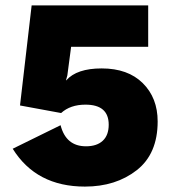

<svg xmlns="http://www.w3.org/2000/svg" viewBox="-20 -680 640 710"><path d="M294 10Q114 10 27 -130L204 -217Q224 -139 298 -139Q338 -139 360 -159.5Q382 -180 382 -219Q382 -293 296 -293Q240 -293 206 -262L54 -290L97 -660H528V-507H243L229 -401L224 -383H225Q264 -427 356 -427Q453 -427 508 -372.5Q563 -318 563 -231Q563 -111 485.5 -50.5Q408 10 294 10Z"/></svg>

Font: Elaine Sans ExtraBold
Style: Regular
Weight: 800
Designer: Wei Huang
Foundry: Wei Huang
Version: Version 2.001;December 24, 2019;FontCreator 12.0.0.2547 64-b